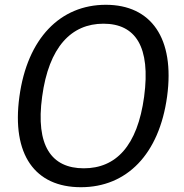

<svg xmlns="http://www.w3.org/2000/svg" viewBox="-20 -772 769 802"><path d="M318 10C509 10 645 -127 678 -369C711 -613 611 -752 422 -752C232 -752 94 -612 61 -368C28 -126 126 10 318 10ZM330 -69C195 -69 128 -163 156 -368C184 -576 278 -673 412 -673C546 -673 610 -577 582 -368C554 -162 464 -69 330 -69Z"/></svg>

Font: Cheyenne Sans
Style: Italic
Weight: 400
Italic angle: -8.13011°
Designer: The Public Sans project authors (U.S. Web Design System), Libre Franklin designed by Pablo Impallari and Rodrigo Fuenzal
Foundry: The Cheyenne Sans Project Authors
Version: Version 2.007